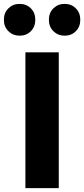

<svg xmlns="http://www.w3.org/2000/svg" viewBox="-63 -970 434 990"><path d="M68 0V-700H240V0ZM38 -786Q4 -786 -19.5 -809Q-43 -832 -43 -868Q-43 -904 -19.5 -927Q4 -950 38 -950Q73 -950 96 -927Q119 -904 119 -868Q119 -832 96 -809Q73 -786 38 -786ZM270 -786Q236 -786 212.5 -809Q189 -832 189 -868Q189 -904 212.5 -927Q236 -950 270 -950Q305 -950 328 -927Q351 -904 351 -868Q351 -832 328 -809Q305 -786 270 -786Z"/></svg>

Font: Red Hat Text
Style: Bold
Weight: 700
Designer: Pentagram, MCKL
Foundry: MCKL
Version: Version 1.030